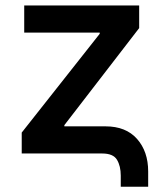

<svg xmlns="http://www.w3.org/2000/svg" viewBox="-20 -566 602 708"><path d="M425.3 122.6V81.5Q425.3 46.4 411.4 23.2Q397.5 0 356.9 0H60.1V-77.1L347.7 -441.4V-445.8H69.3V-545.9H493.2V-462.4L217.3 -104.5V-100.1H369.1Q444.3 -100.1 485.4 -53.7Q526.4 -7.3 526.4 66.4V122.6Z"/></svg>

Font: Inter Cardless
Style: Medium
Weight: 500
Designer: Rasmus Andersson
Foundry: rsms
Version: Version 4.001;git-9221beed3